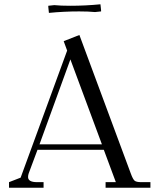

<svg xmlns="http://www.w3.org/2000/svg" viewBox="-20 -875 740 895"><path d="M22 0V-25.9L76.2 -46.9L293 -639.2L276.9 -683.1L350.1 -711.9L589.8 -65.9Q599.1 -40.5 606.9 -33.2Q614.7 -25.9 638.2 -25.9H681.2V0H472.2V-25.9H520L463.9 -176.8H154.8L113.8 -66.9Q110.8 -58.1 110.8 -49.8Q110.8 -25.9 152.8 -25.9H183.1V0ZM164.1 -202.1H455.1L308.1 -598.1ZM205.1 -842.8V-848.1L232.9 -851.1Q262.7 -848.1 307.1 -848.1Q377.9 -848.1 448.2 -855L451.2 -827.1V-821.8L422.9 -818.8Q393.1 -821.8 349.1 -821.8Q278.3 -821.8 208 -814.9Z"/></svg>

Font: Dihjauti S
Style: Regular
Weight: 400
Designer: T. Christopher White
Version: Version 3.0.0